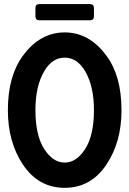

<svg xmlns="http://www.w3.org/2000/svg" viewBox="-20 -899 626 929"><path d="M392.1 -178.2Q434.6 -244.6 434.6 -366.7Q434.6 -481.4 392.1 -554.2Q353.5 -620.1 293 -620.1Q232.4 -620.1 193.8 -554.2Q151.4 -481.4 151.4 -366.7Q151.4 -244.6 193.8 -178.2Q236.3 -112.3 293 -112.3Q349.6 -112.3 392.1 -178.2ZM89.8 -104.5Q18.1 -212.9 18.1 -365.7Q18.1 -529.3 89.8 -627.9Q172.9 -742.2 293 -742.2Q413.1 -742.2 496.1 -627.9Q567.9 -530.3 567.9 -365.7Q567.9 -212.9 496.1 -104.5Q420.9 9.8 293 9.8Q165 9.8 89.8 -104.5ZM170.9 -879.4H415Q434.6 -879.4 434.6 -859.9V-820.3Q434.6 -800.8 415 -800.8H170.9Q151.4 -800.8 151.4 -820.3V-859.9Q151.4 -879.4 170.9 -879.4Z"/></svg>

Font: Simply Mono
Style: Bold
Weight: 700
Designer: Wojciech Kalinowski "wmk69" (wmk69@o2.pl)
Foundry: Wojciech Kalinowski "wmk69" (wmk69@o2.pl)
Version: Version 1.0.0